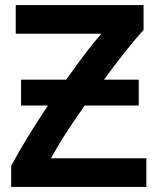

<svg xmlns="http://www.w3.org/2000/svg" viewBox="-20 -725 620 757"><path d="M546 -705H42V-592H380Q347 -555 314 -511Q281 -467 241 -411H63V-309H169Q82 -179 24 -71V12H557V-101H181Q210 -154 242 -203Q274 -252 314 -309H527V-411H390Q434 -471 474.5 -522Q515 -573 546 -607Z"/></svg>

Font: Repo DemiBold
Style: Regular
Weight: 600
Designer: Stefan Peev
Foundry: Context Ltd
Version: Version 1.502